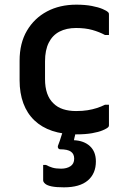

<svg xmlns="http://www.w3.org/2000/svg" viewBox="-20 -565 540 823"><path d="M307 -545Q345 -545 373.5 -539.5Q402 -534 419.5 -526.5Q437 -519 443 -513Q446 -510 446.5 -508Q447 -506 447 -502Q447 -481 447 -459Q447 -437 447 -415H430Q406 -428 376 -436.5Q346 -445 306 -445Q265 -445 235 -429.5Q205 -414 189 -382Q173 -350 173 -302V-226Q173 -191 182 -165Q191 -139 209 -122Q226 -105 250.5 -97Q275 -89 306 -89Q334 -89 355.5 -92.5Q377 -96 395.5 -102Q414 -108 430 -116H447Q447 -94 447 -72Q447 -50 447 -28Q447 -26 446.5 -24Q446 -22 444 -20Q438 -14 420.5 -6.5Q403 1 374.5 6Q346 11 307 11Q249 11 204 -4Q159 -19 127.5 -49Q96 -79 80 -122.5Q64 -166 64 -221V-305Q64 -380 95.5 -433.5Q127 -487 181.5 -516Q236 -545 307 -545ZM315 -40Q312 -32 310 -22.5Q308 -13 306 -4.5Q304 4 302.5 12Q301 20 299 26L297 36Q340 38 365.5 61.5Q391 85 391 127Q391 179 356.5 208.5Q322 238 254 238Q221 238 201.5 234Q182 230 173.5 222.5Q165 215 165 208Q165 195 165 183.5Q165 172 165 161.5Q165 151 165 142H177Q190 149 204.5 153.5Q219 158 242 158Q266 158 282 147.5Q298 137 298 115Q298 95 284 85Q270 75 238 75Q233 75 230 71Q227 67 228 61Q233 49 236.5 38Q240 27 243.5 16Q247 5 250.5 -5Q254 -15 258 -26Q260 -32 264 -35Q268 -38 279.5 -39Q291 -40 315 -40Z"/></svg>

Font: Recursive Medium
Style: Regular
Weight: 500
Version: Version 1.085